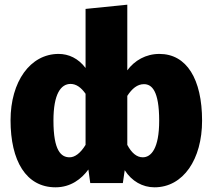

<svg xmlns="http://www.w3.org/2000/svg" viewBox="-20 -781 906 819"><path d="M660 -551C602 -551 554 -523 523 -481V-761L345 -743V-491C314 -532 273 -551 230 -551C109 -551 25 -433 25 -268C25 -95 91 18 217 18C282 18 328 -18 357 -58L365 0H504L512 -55C542 -8 588 18 639 18C762 18 842 -102 842 -266C842 -444 776 -551 660 -551ZM277 -110C241 -110 208 -137 208 -267C208 -381 240 -423 281 -423C305 -423 326 -408 345 -381V-163C323 -127 299 -110 277 -110ZM589 -110C563 -110 541 -129 523 -163V-372C543 -403 566 -422 594 -422C627 -422 659 -395 659 -266C659 -148 625 -110 589 -110Z"/></svg>

Font: Fira Sans ExtraBold
Style: Regular
Weight: 800
Designer: bBox Type GmbH & Carrois Corporate GbR & Edenspiekermann AG
Foundry: bBox Type GmbH & Carrois Corporate GbR & Edenspiekermann AG
Version: Version 4.300;PS 004.300;hotconv 1.0.88;makeotf.lib2.5.64775